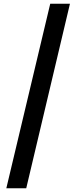

<svg xmlns="http://www.w3.org/2000/svg" viewBox="-20 -830 426 1032"><path d="M14 182 250 -810H356L121 182Z"/></svg>

Font: Noto Sans JP Thin ExtraBold
Style: Regular
Weight: 800
Version: Version 2.004-H2;hotconv 1.0.118;makeotfexe 2.5.65603